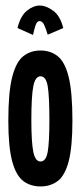

<svg xmlns="http://www.w3.org/2000/svg" viewBox="-20 -664 290 692"><path d="M126 8Q90 8 64 -11.5Q38 -31 24 -82.5Q10 -134 10 -229Q10 -332 24 -386.5Q38 -441 64 -461.5Q90 -482 126 -482Q162 -482 188 -461.5Q214 -441 227.5 -386.5Q241 -332 241 -229Q241 -134 227.5 -82.5Q214 -31 188 -11.5Q162 8 126 8ZM126 -82Q146 -82 152 -117Q158 -152 158 -231Q158 -317 152 -353Q146 -389 126 -389Q107 -389 100 -353Q93 -317 93 -231Q93 -152 100 -117Q107 -82 126 -82ZM99 -538 43 -563Q54 -607 77 -625.5Q100 -644 123 -644Q146 -644 171.5 -625.5Q197 -607 208 -563L152 -539Q146 -559 139.5 -573.5Q133 -588 123 -588Q113 -588 108 -572.5Q103 -557 99 -538Z"/></svg>

Font: Inconsolata UltraCondensed Black
Style: Regular
Weight: 900
Width: 1
Monospace: yes
Designer: Raph Levien, Cyreal, Brenton Simpson
Foundry: Raph Levien, Cyreal, Google
Version: Version 3.001; ttfautohint (v1.8.2.53-6de2)